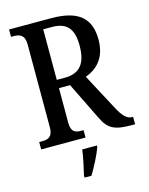

<svg xmlns="http://www.w3.org/2000/svg" viewBox="-135 -799 859 1104"><g transform="rotate(-15 294.0 -246.5)"><path d="M29 0H293V-44H281C244 -44 219 -52 219 -109V-314H285L395 -90C430 -15 472 0 569 0H588V-44H584C550 -44 526 -71 498 -125L385 -337C451 -361 511 -413 511 -525C511 -653 441 -714 280 -714H29V-670H46C79 -670 110 -661 110 -604V-109C110 -52 81 -44 46 -44H29ZM267 -363H219V-664H271C360 -664 397 -619 397 -520C397 -417 359 -363 267 -363ZM228 208V221H269C295 179 329 113 344 71V61H257C251 109 238 164 228 208Z"/></g></svg>

Font: Noto Serif Condensed Medium
Style: Regular
Weight: 500
Width: 3
Designer: Monotype Design Team
Foundry: Monotype Imaging Inc.
Version: Version 2.015